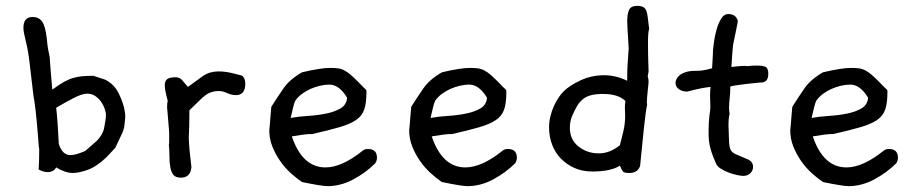

<svg xmlns="http://www.w3.org/2000/svg" viewBox="-20 -598 3143 656"><path d="M384 -282Q408 -235 408 -197Q407 -183 405 -168.5Q403 -154 396 -140L374 -93L343 -60Q309 -28 279 -17.5Q249 -7 229 -7Q203 -7 172 -26Q163 -10 143 -10Q128 -10 112 -19Q113 -33 113.5 -50.5Q114 -68 114 -89Q113 -91 112 -104.5Q111 -118 109.5 -137Q108 -156 106 -177.5Q104 -199 102 -217.5Q100 -236 98 -249.5Q96 -263 95 -265L81 -384Q76 -427 68 -458Q60 -489 60 -503Q60 -540 92 -540Q112 -540 123.5 -525Q135 -510 140 -465Q142 -442 145 -426.5Q148 -411 150 -402V-399Q150 -396 151.5 -378Q153 -360 154.5 -340.5Q156 -321 157.5 -305.5Q159 -290 159 -292Q181 -308 197.5 -317.5Q214 -327 229.5 -331.5Q245 -336 261 -337.5Q277 -339 299 -339L339 -326Q369 -311 384 -282ZM336 -162Q342 -192 342 -206Q342 -213 338 -225.5Q334 -238 326 -249.5Q318 -261 306 -269.5Q294 -278 278 -278Q260 -278 230.5 -262.5Q201 -247 172 -230Q177 -186 181 -106Q193 -68 221 -68Q238 -68 271 -82L311 -117Q332 -139 336 -162Z M806 -340Q818 -332 818 -312Q818 -273 786 -273Q771 -273 756 -280Q741 -287 727 -287Q711 -287 696.5 -281Q682 -275 664 -257L627 -221V-200Q627 -185 626.5 -166.5Q626 -148 625 -127Q626 -90 634 -27Q631 9 598 9Q580 9 572.5 -0.5Q565 -10 562 -26Q559 -42 559 -62Q559 -82 557 -103Q558 -108 558 -115Q558 -122 558 -130V-146L552 -219Q551 -224 551 -228Q551 -232 551 -236Q551 -244 553 -254Q543 -290 543 -307Q543 -321 551 -327.5Q559 -334 580 -334Q594 -334 602 -324.5Q610 -315 622 -301L666 -333Q683 -346 697.5 -350Q712 -354 726 -354Q747 -354 770 -349Z M1262 -40Q1230 -8 1187 15Q1144 38 1099 38Q1080 38 1012 24Q994 12 974 -6Q954 -24 937.5 -47.5Q921 -71 910.5 -97.5Q900 -124 900 -153V-152Q901 -161 902 -173Q903 -184 904 -198.5Q905 -213 907 -233Q927 -265 948.5 -296Q970 -327 1012 -351Q1076 -366 1108 -366Q1123 -366 1134.5 -364.5Q1146 -363 1156.5 -357.5Q1167 -352 1177.5 -343Q1188 -334 1203 -319Q1214 -307 1220 -301.5Q1226 -296 1229 -293Q1232 -290 1232 -288Q1232 -286 1232 -282Q1232 -246 1224.5 -224Q1217 -202 1196.5 -188Q1176 -174 1140 -163.5Q1104 -153 1047 -140H1041Q1023 -140 977 -132Q1013 -26 1092 -26Q1148 -26 1219 -83Q1226 -89 1237 -89Q1268 -89 1268 -59Q1268 -49 1262 -40ZM1166 -264Q1139 -309 1105 -309Q1090 -309 1073 -305Q1056 -301 1040.5 -294Q1025 -287 1011.5 -277Q998 -267 989 -254Q985 -246 981.5 -231Q978 -216 973 -195Q1000 -200 1032.5 -202Q1065 -204 1094.5 -210Q1124 -216 1144 -228Q1164 -240 1166 -264Z M1740 -40Q1708 -8 1665 15Q1622 38 1577 38Q1558 38 1490 24Q1472 12 1452 -6Q1432 -24 1415.5 -47.5Q1399 -71 1388.5 -97.5Q1378 -124 1378 -153V-152Q1379 -161 1380 -173Q1381 -184 1382 -198.5Q1383 -213 1385 -233Q1405 -265 1426.5 -296Q1448 -327 1490 -351Q1554 -366 1586 -366Q1601 -366 1612.5 -364.5Q1624 -363 1634.5 -357.5Q1645 -352 1655.5 -343Q1666 -334 1681 -319Q1692 -307 1698 -301.5Q1704 -296 1707 -293Q1710 -290 1710 -288Q1710 -286 1710 -282Q1710 -246 1702.5 -224Q1695 -202 1674.5 -188Q1654 -174 1618 -163.5Q1582 -153 1525 -140H1519Q1501 -140 1455 -132Q1491 -26 1570 -26Q1626 -26 1697 -83Q1704 -89 1715 -89Q1746 -89 1746 -59Q1746 -49 1740 -40ZM1644 -264Q1617 -309 1583 -309Q1568 -309 1551 -305Q1534 -301 1518.5 -294Q1503 -287 1489.5 -277Q1476 -267 1467 -254Q1463 -246 1459.5 -231Q1456 -216 1451 -195Q1478 -200 1510.5 -202Q1543 -204 1572.5 -210Q1602 -216 1622 -228Q1642 -240 1644 -264Z M2198 -499Q2196 -494 2195 -483Q2194 -472 2194 -455Q2194 -412 2195 -386Q2196 -360 2196 -354L2193 -337Q2196 -329 2196 -318Q2196 -315 2195 -306.5Q2194 -298 2193 -287.5Q2192 -277 2191 -266Q2190 -255 2190 -248Q2190 -246 2190.5 -244Q2191 -242 2191 -240Q2186 -217 2180 -160Q2174 -103 2167 -31Q2159 -7 2130 -7Q2112 -7 2108 -12.5Q2104 -18 2098 -32Q2067 -12 2004 -12Q1970 -12 1943 -24Q1916 -36 1896.5 -56Q1877 -76 1866.5 -103.5Q1856 -131 1856 -163Q1856 -182 1860.5 -200.5Q1865 -219 1872 -234.5Q1879 -250 1887.5 -263Q1896 -276 1904 -284Q1924 -305 1962.5 -323Q2001 -341 2044 -341Q2084 -341 2123 -322V-338Q2123 -359 2124.5 -382Q2126 -405 2128 -432L2124 -500Q2124 -507 2123.5 -513Q2123 -519 2123 -525Q2123 -551 2129.5 -564.5Q2136 -578 2157 -578Q2170 -578 2177.5 -574Q2185 -570 2188.5 -560.5Q2192 -551 2193.5 -536Q2195 -521 2198 -499ZM2117 -253Q2092 -277 2041 -277Q2017 -277 2000.5 -273Q1984 -269 1972 -259.5Q1960 -250 1951.5 -235.5Q1943 -221 1934 -200Q1927 -182 1927 -161Q1927 -121 1956.5 -97.5Q1986 -74 2026 -74Q2064 -74 2098 -102Q2103 -121 2109.5 -148Q2116 -175 2116 -203Q2116 -209 2115.5 -216.5Q2115 -224 2115 -230Q2115 -238 2115.5 -243.5Q2116 -249 2117 -253Z M2597 -369Q2605 -363 2605 -346Q2605 -316 2580 -316H2576Q2576 -316 2561.5 -314.5Q2547 -313 2529 -311Q2511 -309 2494.5 -306.5Q2478 -304 2475 -302V-292Q2475 -281 2473 -262.5Q2471 -244 2471 -229Q2471 -224 2471.5 -219Q2472 -214 2473 -209Q2469 -197 2469 -169Q2470 -131 2471 -112.5Q2472 -94 2477 -85Q2482 -76 2494 -71Q2506 -66 2529 -56Q2553 -48 2553 -28Q2553 -15 2543.5 -6Q2534 3 2519 3Q2512 3 2498 0Q2484 -3 2469.5 -8.5Q2455 -14 2443 -21.5Q2431 -29 2427 -38Q2415 -64 2408 -88.5Q2401 -113 2401 -140Q2401 -168 2402 -182Q2403 -196 2404 -204Q2405 -212 2406 -218.5Q2407 -225 2407 -237Q2407 -245 2406.5 -253.5Q2406 -262 2406 -270Q2406 -281 2406.5 -288.5Q2407 -296 2408 -301Q2381 -299 2328 -285Q2312 -285 2300 -293Q2288 -301 2288 -316Q2288 -320 2291 -327Q2294 -334 2301.5 -340.5Q2309 -347 2322.5 -351.5Q2336 -356 2356 -356H2362Q2384 -356 2413 -365Q2413 -366 2413.5 -373.5Q2414 -381 2414.5 -390.5Q2415 -400 2415.5 -409Q2416 -418 2416 -422V-427Q2417 -438 2420 -458.5Q2423 -479 2429 -499.5Q2435 -520 2444.5 -535Q2454 -550 2468 -550Q2495 -550 2501 -526Q2501 -524 2498.5 -512Q2496 -500 2493 -485Q2490 -470 2487 -456Q2484 -442 2484 -438Q2484 -436 2483 -427Q2482 -418 2481.5 -407Q2481 -396 2480 -385Q2479 -374 2479 -369Q2477 -369 2506 -372Q2511 -372 2515.5 -372.5Q2520 -373 2524 -373Q2527 -373 2529 -372.5Q2531 -372 2533 -372Q2542 -373 2550 -373.5Q2558 -374 2565 -374Q2587 -374 2597 -369Z M3042 -40Q3010 -8 2967 15Q2924 38 2879 38Q2860 38 2792 24Q2774 12 2754 -6Q2734 -24 2717.5 -47.5Q2701 -71 2690.5 -97.5Q2680 -124 2680 -153V-152Q2681 -161 2682 -173Q2683 -184 2684 -198.5Q2685 -213 2687 -233Q2707 -265 2728.5 -296Q2750 -327 2792 -351Q2856 -366 2888 -366Q2903 -366 2914.5 -364.5Q2926 -363 2936.5 -357.5Q2947 -352 2957.5 -343Q2968 -334 2983 -319Q2994 -307 3000 -301.5Q3006 -296 3009 -293Q3012 -290 3012 -288Q3012 -286 3012 -282Q3012 -246 3004.5 -224Q2997 -202 2976.5 -188Q2956 -174 2920 -163.5Q2884 -153 2827 -140H2821Q2803 -140 2757 -132Q2793 -26 2872 -26Q2928 -26 2999 -83Q3006 -89 3017 -89Q3048 -89 3048 -59Q3048 -49 3042 -40ZM2946 -264Q2919 -309 2885 -309Q2870 -309 2853 -305Q2836 -301 2820.5 -294Q2805 -287 2791.5 -277Q2778 -267 2769 -254Q2765 -246 2761.5 -231Q2758 -216 2753 -195Q2780 -200 2812.5 -202Q2845 -204 2874.5 -210Q2904 -216 2924 -228Q2944 -240 2946 -264Z"/></svg>

Font: Gaegu
Style: Regular
Weight: 400
Designer: JIKJI
Foundry: JIKJI
Version: Version 1.00